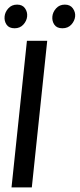

<svg xmlns="http://www.w3.org/2000/svg" viewBox="-24 -820 349 840"><path d="M26.4 0 93.8 -641.6H182.6L115.2 0ZM249 -696.3Q224.6 -696.3 213.9 -711.9Q203.1 -727.5 205.1 -748Q207 -767.6 221.7 -783.7Q236.3 -799.8 259.8 -799.8Q283.2 -799.8 294.9 -783.2Q306.6 -766.6 304.7 -748Q302.7 -728.5 288.1 -712.4Q273.4 -696.3 249 -696.3ZM40 -696.3Q15.6 -696.3 4.9 -711.9Q-5.9 -727.5 -3.9 -748Q-2 -767.6 12.7 -783.7Q27.3 -799.8 50.8 -799.8Q74.2 -799.8 85.4 -783.7Q96.7 -767.6 94.7 -748Q92.8 -728.5 78.1 -712.4Q63.5 -696.3 40 -696.3Z"/></svg>

Font: Puritan
Style: Italic
Weight: 400
Version: 2.0a